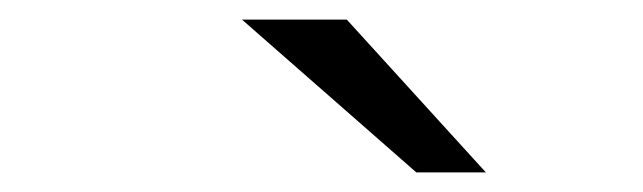

<svg xmlns="http://www.w3.org/2000/svg" viewBox="-20 -752 656 196"><path d="M227 -732H334L476 -576H405Z"/></svg>

Font: Overpass Mono Light
Style: Regular
Weight: 300
Monospace: yes
Designer: Delve Withrington, Dave Bailey
Foundry: Delve Fonts
Version: Version 1.000;DELV;Overpass